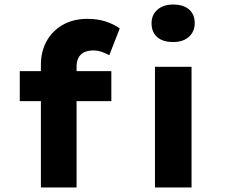

<svg xmlns="http://www.w3.org/2000/svg" viewBox="-20 -825 996 845"><path d="M160 0V-540Q160 -599 185.5 -644.5Q211 -690 257 -716Q303 -742 364 -742Q411 -742 446.5 -730Q482 -718 507 -700L461 -582Q447 -590 428.5 -596.5Q410 -603 392 -603Q366 -603 349.5 -594.5Q333 -586 325 -570Q317 -554 317 -532V0H239Q214 0 194 0Q174 0 160 0ZM67 -380V-512H470V-380ZM662 0V-531H823V0ZM742 -640Q697 -640 672 -661.5Q647 -683 647 -723Q647 -759 672.5 -782Q698 -805 742 -805Q787 -805 812 -783.5Q837 -762 837 -723Q837 -686 811.5 -663Q786 -640 742 -640Z"/></svg>

Font: Lexend Exa
Style: Bold
Weight: 700
Designer: Bonnie Shaver-Troup, Thomas Jockin
Foundry: Lexend
Version: Version 1.007